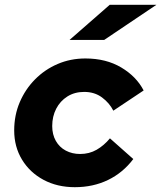

<svg xmlns="http://www.w3.org/2000/svg" viewBox="-20 -767 670 798"><path d="M291 11Q218 11 161 -19.5Q104 -50 71.5 -103.5Q39 -157 39 -225Q39 -288 62 -342Q85 -396 125.5 -437Q166 -478 219.5 -501Q273 -524 335 -524Q421 -524 484 -486.5Q547 -449 577 -391L451 -307Q435 -339 404 -362Q373 -385 330 -385Q290 -385 260 -366Q230 -347 213.5 -315Q197 -283 197 -243Q197 -208 212 -181.5Q227 -155 253.5 -141Q280 -127 313 -127Q351 -127 381.5 -144.5Q412 -162 437 -192L534 -106Q491 -49 429 -19Q367 11 291 11ZM269 -601 436 -747H630L413 -601Z"/></svg>

Font: Red Hat Mono
Style: Italic
Weight: 300
Italic angle: -12°
Monospace: yes
Designer: Pentagram, MCKL
Foundry: Pentagram, MCKL
Version: Version 1.023